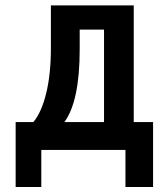

<svg xmlns="http://www.w3.org/2000/svg" viewBox="-20 -570 640 730"><path d="M39.5 -106H107Q138 -143 155.8 -216Q173.5 -289 173.5 -387.5V-549.5H488.5V-106H562V141H457V0H137V141H39.5ZM375.5 -106V-457.5H283V-382.5Q283 -185.5 225 -106Z"/></svg>

Font: JuliaMono ExtraBold
Style: Regular
Weight: 800
Monospace: yes
Designer: cormullion
Foundry: corm
Version: Version 0.055; ttfautohint (v1.8.4)